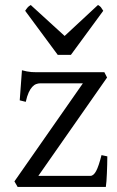

<svg xmlns="http://www.w3.org/2000/svg" viewBox="-20 -740 464 760"><path d="M404.8 -121.1Q404.8 -105.5 404.3 -87.9Q403.8 -70.3 403.1 -53.7Q402.3 -37.1 401.4 -22.9Q400.4 -8.8 398.9 0H49.8L37.1 -22L308.1 -410.2H139.2Q131.3 -410.2 123.3 -407.2Q115.2 -404.3 107.7 -396.2Q100.1 -388.2 93.5 -373.8Q86.9 -359.4 82 -336.9L58.1 -342.8L66.9 -461.9Q77.6 -459 86.4 -457.3Q95.2 -455.6 104.7 -454.8Q114.3 -454.1 125.5 -454.1H393.1L403.8 -433.1L131.8 -43.9H337.9Q350.1 -43.9 360.4 -62.7Q370.6 -81.5 381.8 -126ZM260.7 -522.9H208.5L79.6 -697.3Q83 -702.1 85.4 -705.6Q87.9 -709 90.1 -711.4Q92.3 -713.9 95 -715.8Q97.7 -717.8 101.6 -720.2L235.8 -597.7L367.7 -720.2Q376 -715.8 379.4 -711.4Q382.8 -707 388.7 -697.3Z"/></svg>

Font: Gentium Unicode
Style: Regular
Weight: 400
Version: Version 1.009